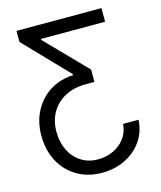

<svg xmlns="http://www.w3.org/2000/svg" viewBox="-135 -825 954 1136"><g transform="rotate(-15 342.5 -257.0)"><path d="M636.7 -32.7Q632.8 40.5 593.5 96.4Q554.2 152.3 490.5 183.6Q426.8 214.8 348.1 214.8Q282.7 214.8 229.2 192.4Q175.8 169.9 137.2 129.2Q98.6 88.4 77.6 32.7Q56.6 -22.9 56.6 -88.9Q56.6 -174.3 91.8 -240.5Q127 -306.6 188.7 -345.5Q250.5 -384.3 330.6 -387.7V-394.5L75.2 -659.7V-727.5H595.7V-644H202.6V-638.2L442.4 -392.1V-316.4H387.2Q317.4 -316.4 263.7 -288.3Q210 -260.3 179.4 -209Q148.9 -157.7 148.9 -87.9Q148.9 -25.9 173.1 23.9Q197.3 73.7 241.7 102.8Q286.1 131.8 346.2 131.8Q397.9 131.8 441.2 111.1Q484.4 90.3 511.5 53.2Q538.6 16.1 542 -32.7Z"/></g></svg>

Font: Inter Variable LoSnoCo
Style: Regular
Weight: 400
Designer: Rasmus Andersson
Foundry: rsms
Version: Version 4.000;git-a52131595; featfreeze: case,dlig,ss01,ss02